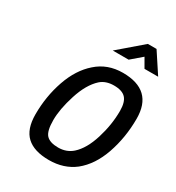

<svg xmlns="http://www.w3.org/2000/svg" viewBox="-218 -1063 1106 1205"><g transform="rotate(30 335.0 -460.0)"><path d="M435 -123Q491 -173 523 -276Q555 -379 555 -479Q555 -543 529 -571Q503 -599 443.5 -599Q384 -599 347 -566Q289 -513 255 -406.5Q221 -300 221 -220.5Q221 -141 247 -113.5Q273 -86 333 -86Q393 -86 435 -123ZM506 -48Q430 11 322 11Q214 11 160 -39Q106 -89 106 -196Q106 -326 146.5 -443Q187 -560 264 -627Q341 -696 452 -696Q670 -696 670 -489Q670 -353 628.5 -233Q587 -113 506 -48ZM326 -785 496 -931H559L655 -785H556L518 -851L441 -785Z"/></g></svg>

Font: Titillium Web SemiBold
Style: Italic
Weight: 600
Italic angle: -13°
Version: Version 1.002;PS 57.000;hotconv 1.0.70;makeotf.lib2.5.55311